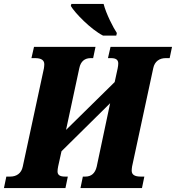

<svg xmlns="http://www.w3.org/2000/svg" viewBox="-58 -951 890 971"><path d="M463 -771H530L533 -784C515 -811 479 -880 466 -931H303L300 -921C321 -885 402 -802 463 -771ZM-38 0H273L285 -58H270C244 -58 233 -67 233 -84C233 -91 234 -99 236 -109L253 -186L499 -429L431 -108C423 -74 403 -58 374 -58H361L349 0H660L672 -58H653C624 -58 608 -67 608 -88C608 -94 609 -102 610 -109L717 -606C724 -641 749 -657 780 -657H800L812 -714H501L488 -657H504C529 -657 540 -648 540 -630C540 -623 539 -615 537 -605L522 -536L276 -294L343 -606C350 -641 371 -657 400 -657H413L425 -714H114L101 -657H120C150 -657 166 -647 166 -626C166 -620 165 -612 164 -605L57 -108C50 -74 25 -58 -6 -58H-26Z"/></svg>

Font: Noto Serif Condensed Black
Style: Italic
Weight: 900
Width: 3
Italic angle: -12°
Designer: Monotype Design Team
Foundry: Monotype Imaging Inc.
Version: Version 2.013